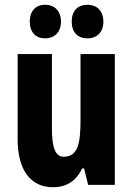

<svg xmlns="http://www.w3.org/2000/svg" viewBox="-20 -776 558 806"><path d="M105 -685C105 -640 131 -615 169 -615C210 -615 236 -642 236 -685C236 -729 210 -756 169 -756C131 -756 105 -731 105 -685ZM281 -685C281 -641 306 -615 347 -615C388 -615 414 -642 414 -685C414 -729 388 -756 347 -756C307 -756 281 -731 281 -685ZM462 -549H318V-273C318 -176 308 -118 247 -118C212 -118 198 -158 198 -236V-549H54V-192C54 -65 106 10 203 10C260 10 300 -17 325 -69H333L350 0H462Z"/></svg>

Font: Noto Sans Kannada ExtraCondensed ExtraBold
Style: Regular
Weight: 800
Width: 2
Designer: Jelle Bosma - Monotype Design Team
Foundry: Monotype Imaging Inc.
Version: Version 2.005